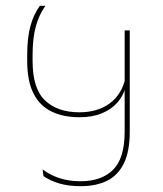

<svg xmlns="http://www.w3.org/2000/svg" viewBox="-20 -640 560 660"><path d="M117 -620Q95.5 -590.5 84.5 -550.2Q73.5 -510 73.5 -451V-430.5Q73.5 -361.5 95 -319Q116.5 -276.5 156.8 -256.8Q197 -237 253.5 -237Q298 -237 330.8 -250.8Q363.5 -264.5 383.8 -287.8Q404 -311 411 -339H413L410.5 -368.5Q397 -313.5 356 -283.8Q315 -254 253 -254Q177.5 -254 134.8 -294.8Q92 -335.5 92 -430.5V-450Q92 -508.5 103 -548.8Q114 -589 136 -620ZM408.5 -187.5Q408.5 -96 368.8 -56.5Q329 -17 257 -17Q217 -17 184.8 -27.5Q152.5 -38 126.5 -57.5L129.5 -34.5Q153 -18.5 184.5 -9.2Q216 0 257 0Q310.5 0 348.2 -18.8Q386 -37.5 406 -78.8Q426 -120 426 -186.5V-535.5H408.5Z"/></svg>

Font: Anek Devanagari Thin
Style: Regular
Weight: 250
Designer: Kailash Malviya (Devanagari) & Yesha Goshar (Latin)
Foundry: Ek Type
Version: Version 1.003